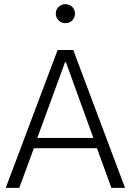

<svg xmlns="http://www.w3.org/2000/svg" viewBox="-20 -909 632 929"><path d="M144 -191.9 73.2 0H7.8L258.8 -667H334.5L585 0H519L449.2 -191.9ZM294.4 -607.4 160.6 -241.7H431.6L299.3 -607.4ZM250 -843.3Q250 -862.3 263.4 -875.5Q276.9 -888.7 296.4 -888.7Q316.4 -888.7 329.6 -875.5Q342.8 -862.3 342.8 -843.3Q342.8 -824.2 329.6 -810.5Q316.4 -796.9 296.4 -796.9Q276.9 -796.9 263.4 -810.5Q250 -824.2 250 -843.3Z"/></svg>

Font: Estedad-FD Light
Style: Regular
Weight: 300
Designer: Amin Abedi
Version: Version 7.3